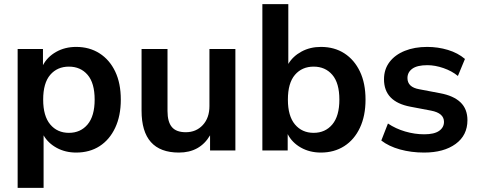

<svg xmlns="http://www.w3.org/2000/svg" viewBox="-20 -725 2307 925"><path d="M65 180V-489H187V-411Q208 -451 250.5 -475Q293 -499 347 -499Q411 -499 459.5 -468Q508 -437 535 -380.5Q562 -324 562 -245Q562 -167 535 -109.5Q508 -52 460 -21Q412 10 347 10Q295 10 253.5 -12.5Q212 -35 190 -73V180ZM312 -85Q368 -85 402 -125.5Q436 -166 436 -245Q436 -325 402 -364.5Q368 -404 312 -404Q256 -404 222 -364.5Q188 -325 188 -245Q188 -166 222 -125.5Q256 -85 312 -85Z M842 10Q662 10 662 -192V-489H787V-190Q787 -138 808 -113Q829 -88 875 -88Q925 -88 957 -122.5Q989 -157 989 -214V-489H1114V0H992V-73Q943 10 842 10Z M1526 10Q1472 10 1429.5 -14Q1387 -38 1366 -79V0H1244V-705H1369V-417Q1391 -454 1432.5 -476.5Q1474 -499 1526 -499Q1591 -499 1639 -468Q1687 -437 1714 -380.5Q1741 -324 1741 -245Q1741 -167 1714 -109.5Q1687 -52 1638.5 -21Q1590 10 1526 10ZM1491 -85Q1547 -85 1581 -125.5Q1615 -166 1615 -245Q1615 -325 1581 -364.5Q1547 -404 1491 -404Q1435 -404 1401 -364.5Q1367 -325 1367 -245Q1367 -166 1401 -125.5Q1435 -85 1491 -85Z M2023 10Q1961 10 1907 -5Q1853 -20 1817 -48L1849 -130Q1886 -105 1932 -91.5Q1978 -78 2024 -78Q2072 -78 2095.5 -94.5Q2119 -111 2119 -138Q2119 -180 2057 -192L1957 -211Q1830 -235 1830 -343Q1830 -391 1856.5 -426Q1883 -461 1930 -480Q1977 -499 2038 -499Q2090 -499 2138 -484.5Q2186 -470 2220 -441L2186 -359Q2157 -383 2116.5 -397Q2076 -411 2039 -411Q1990 -411 1966.5 -394Q1943 -377 1943 -349Q1943 -305 2000 -295L2100 -276Q2165 -264 2198.5 -232Q2232 -200 2232 -146Q2232 -73 2175 -31.5Q2118 10 2023 10Z"/></svg>

Font: Nunito Sans
Style: Bold
Weight: 700
Designer: Vernon Adams
Foundry: Vernon Adams
Version: Version 3.101; ttfautohint (v1.8.4.7-5d5b);gftools[0.9.27]